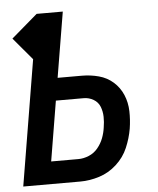

<svg xmlns="http://www.w3.org/2000/svg" viewBox="-53 -780 681 826"><g transform="rotate(-5 288.0 -367.5)"><path d="M14 0H261Q301 0 342.5 -13Q384 -26 417.5 -56.5Q451 -87 468 -127Q485 -167 492 -208Q498 -246 497 -283.5Q496 -321 482 -354Q468 -387 441.5 -410.5Q415 -434 379.5 -443.5Q344 -453 306 -453H202L249 -735H136L23 -638L104 -542ZM143 -97 186 -356H306Q329 -356 348.5 -344.5Q368 -333 376 -312.5Q384 -292 384.5 -269Q385 -246 381 -223Q378 -200 369.5 -177.5Q361 -155 345 -135.5Q329 -116 306 -106.5Q283 -97 261 -97Z"/></g></svg>

Font: Iosevka Sparkle Semibold
Style: Italic
Weight: 600
Italic angle: -9°
Designer: Belleve Invis
Foundry: Belleve Invis
Version: Version 4.5.0; ttfautohint (v1.8.3)